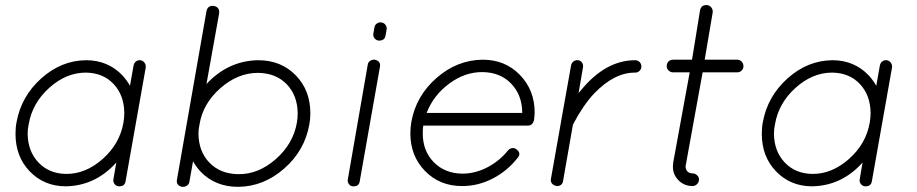

<svg xmlns="http://www.w3.org/2000/svg" viewBox="-20 -721 3547 743"><path d="M235 0Q150 0 94 -59Q40 -116 40 -203Q40 -228 44 -248Q62 -348 139.5 -417.5Q217 -487 313 -488Q398 -488 454 -429Q472 -409 483 -389L497 -468Q499 -478 506.5 -483.5Q514 -489 524 -488Q534 -486 539.5 -478Q545 -470 544 -460L466 -20Q463 0 442 0H438Q428 -2 422.5 -10Q417 -18 419 -28L430 -92Q349 -2 235 0ZM91 -240Q87 -223 87 -203Q88 -135 129 -92Q170 -49 235 -48Q311 -47 377.5 -106Q444 -165 458 -248Q461 -267 461 -285Q460 -353 419.5 -396Q379 -439 313 -440H312Q236 -440 170.5 -381Q105 -322 91 -240Z M684 2Q660 -4 665 -27L779 -678Q784 -701 808 -698Q831 -693 828 -669L779 -396Q863 -486 979 -488Q1068 -488 1125 -429Q1181 -371 1181 -283Q1181 -259 1177 -239L1153 -243L1177 -239Q1159 -138 1079.5 -68.5Q1000 1 902 2H901Q813 2 756 -57Q738 -77 727 -97L713 -18Q712 -9 704.5 -3.5Q697 2 689 2ZM978 -439Q900 -439 832.5 -379.5Q765 -320 752 -239Q748 -222 748 -203Q749 -134 791 -91Q833 -48 902 -47Q980 -46 1047.5 -105.5Q1115 -165 1129 -247Q1132 -265 1132 -283Q1131 -352 1089.5 -395Q1048 -438 979 -439Z M1345 0Q1335 -1 1329.5 -9.5Q1324 -18 1326 -27L1403 -470Q1404 -480 1412.5 -485.5Q1421 -491 1431 -490Q1455 -484 1450 -461L1372 -19Q1369 0 1349 0ZM1472 -584Q1469 -564 1448 -564H1444Q1434 -566 1428.5 -574Q1423 -582 1425 -592L1429 -615Q1430 -624 1438.5 -630Q1447 -636 1456 -634Q1466 -633 1472 -624.5Q1478 -616 1476 -606Z M1568 -205Q1568 -229 1572 -250Q1590 -350 1669.5 -419.5Q1749 -489 1848 -490Q1935 -490 1992 -431Q2049 -372 2049 -286Q2049 -278 2047 -260Q2047 -259 2046.5 -257Q2046 -255 2046 -254Q2040 -235 2023 -235H1618Q1616 -225 1616 -205Q1616 -137 1658.5 -93.5Q1701 -50 1769 -49Q1819 -49 1866 -73.5Q1913 -98 1946 -139Q1953 -147 1962.5 -148Q1972 -149 1980 -142Q1998 -127 1983 -110Q1944 -60 1887.5 -30.5Q1831 -1 1769 -1H1768Q1681 -1 1624 -60Q1568 -118 1568 -205ZM1631 -284H2001V-286Q2000 -354 1958 -397.5Q1916 -441 1848 -442Q1780 -443 1718.5 -397.5Q1657 -352 1631 -284Z M2131 -2Q2121 -4 2115.5 -11.5Q2110 -19 2112 -29L2151 -249V-250L2190 -468Q2192 -478 2199.5 -483.5Q2207 -489 2217 -488Q2227 -487 2232.5 -478.5Q2238 -470 2236 -460L2219 -361Q2221 -364 2226 -369Q2322 -488 2438 -488Q2448 -488 2455 -481Q2462 -474 2462 -464Q2462 -454 2455 -447Q2448 -440 2438 -440Q2358 -441 2279 -359Q2237 -314 2200 -244Q2198 -240 2197 -238L2159 -21Q2156 -1 2135 -1Q2132 -1 2131 -2Z M2833 -490Q2843 -490 2850 -482.5Q2857 -475 2857 -465Q2857 -455 2850 -448Q2843 -441 2833 -441H2699L2634 -83Q2633 -81 2633 -76Q2635 -51 2660 -50Q2670 -50 2677.5 -43Q2685 -36 2685 -26Q2685 -16 2677.5 -8.5Q2670 -1 2660 -1Q2628 -1 2606 -23Q2584 -45 2584 -76Q2584 -78 2584.5 -83Q2585 -88 2585 -91L2649 -441H2585Q2575 -441 2567.5 -448Q2560 -455 2560 -465Q2560 -476 2567 -483Q2574 -490 2585 -490H2658L2689 -681Q2694 -704 2718 -701Q2728 -699 2733.5 -691Q2739 -683 2738 -673L2707 -490Z M3123 0Q3038 0 2982 -59Q2928 -116 2928 -203Q2928 -228 2932 -248Q2950 -348 3027.5 -417.5Q3105 -487 3201 -488Q3286 -488 3342 -429Q3360 -409 3371 -389L3385 -468Q3387 -478 3394.5 -483.5Q3402 -489 3412 -488Q3422 -486 3427.5 -478Q3433 -470 3432 -460L3354 -20Q3351 0 3330 0H3326Q3316 -2 3310.5 -10Q3305 -18 3307 -28L3318 -92Q3237 -2 3123 0ZM2979 -240Q2975 -223 2975 -203Q2976 -135 3017 -92Q3058 -49 3123 -48Q3199 -47 3265.5 -106Q3332 -165 3346 -248Q3349 -267 3349 -285Q3348 -353 3307.5 -396Q3267 -439 3201 -440H3200Q3124 -440 3058.5 -381Q2993 -322 2979 -240Z"/></svg>

Font: Quicksand
Style: Italic
Weight: 400
Italic angle: -12°
Designer: Andrew Paglinawan
Foundry: Andrew Paglinawan
Version: 1.002